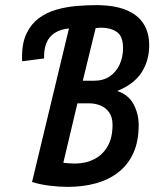

<svg xmlns="http://www.w3.org/2000/svg" viewBox="-20 -721 602 749"><path d="M244 8Q212 8 174.5 3.5Q137 -1 105 -11L249 -610Q216 -607 193.5 -592.5Q171 -578 161 -553Q151 -528 152 -493L67 -482Q66 -486 66 -490.5Q66 -495 66 -499Q66 -555 84 -591.5Q102 -628 131.5 -650Q161 -672 199 -683Q237 -694 277.5 -697.5Q318 -701 355 -701Q425 -701 471 -682.5Q517 -664 539.5 -629Q562 -594 562 -544Q562 -484 532 -438Q502 -392 437 -366Q481 -352 501 -314.5Q521 -277 521 -233Q521 -170 500.5 -124.5Q480 -79 442.5 -49.5Q405 -20 354.5 -6Q304 8 244 8ZM272 -83Q314 -83 347.5 -100Q381 -117 400 -150.5Q419 -184 419 -234Q419 -263 406.5 -281.5Q394 -300 373 -309Q352 -318 326 -318H282L227 -86Q232 -85 248 -84Q264 -83 272 -83ZM303 -406H346Q383 -406 408 -423Q433 -440 446.5 -469Q460 -498 460 -533Q460 -580 435.5 -596.5Q411 -613 375 -613Q370 -613 364 -612.5Q358 -612 353 -611Z"/></svg>

Font: Ubuntu Sans Mono Medium
Style: Italic
Weight: 500
Italic angle: -13.5°
Monospace: yes
Designer: Dalton Maag Ltd
Foundry: Dalton Maag Ltd
Version: Version 1.006